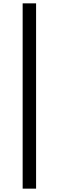

<svg xmlns="http://www.w3.org/2000/svg" viewBox="-20 -831 357 1144"><path d="M115 293V-811H195V293Z"/></svg>

Font: Expletus Sans
Style: Regular
Weight: 400
Designer: Jasper de Waard
Foundry: Designtown
Version: Version 7.028